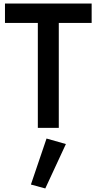

<svg xmlns="http://www.w3.org/2000/svg" viewBox="-20 -720 544 1081"><path d="M311 0V-591H496V-700H8V-591H193V0ZM351 91 242 60 154 319 235 341Z"/></svg>

Font: NM-font
Style: Medium
Weight: 500
Designer: ""
Foundry: ""
Version: ""